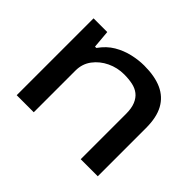

<svg xmlns="http://www.w3.org/2000/svg" viewBox="-117 -735 931 931"><g transform="rotate(45 349.0 -269.5)"><path d="M74 0V-527H168L176 -435H185Q214 -476 251.5 -498Q289 -520 330.5 -529.5Q372 -539 410 -539Q483 -539 531.5 -517Q580 -495 605 -449.5Q630 -404 630 -331V0H513V-311Q513 -349 502.5 -374.5Q492 -400 473.5 -414.5Q455 -429 429 -434.5Q403 -440 371 -440Q325 -440 284 -420.5Q243 -401 217 -366.5Q191 -332 191 -286V0Z"/></g></svg>

Font: Archivo Expanded Medium
Style: Regular
Weight: 500
Width: 7
Designer: Hector Gatti
Foundry: Omnibus-Type
Version: Version 2.001